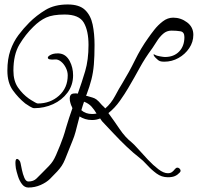

<svg xmlns="http://www.w3.org/2000/svg" viewBox="-20 -708 885 859"><path d="M845 -552Q845 -520 826.5 -492.5Q808 -465 778.5 -448.5Q749 -432 715 -432Q702 -432 695.5 -434.5Q689 -437 683 -443Q667 -457 667 -464Q667 -467 675 -462Q679 -459 695 -456Q711 -453 718 -453Q758 -453 781.5 -477.5Q805 -502 805 -542Q805 -565 787.5 -568Q770 -571 747 -571Q726 -571 710 -557Q694 -543 682.5 -524.5Q671 -506 662 -493Q628 -447 605.5 -405.5Q583 -364 553 -313Q539 -289 516.5 -257Q494 -225 465 -202Q490 -168 515 -131Q540 -94 568 -72Q579 -63 598.5 -41Q618 -19 641.5 6Q665 31 688.5 49Q712 67 731 67Q743 67 750.5 61Q758 55 763 48Q768 42 774 42Q779 42 783.5 46.5Q788 51 788 56Q788 60 784 64Q775 74 763 79.5Q751 85 731 85Q703 85 680 68Q657 51 638 30Q619 9 603 -3Q577 -23 547 -51.5Q517 -80 488.5 -110.5Q460 -141 438 -164Q436 -167 433 -170.5Q430 -174 428 -178Q411 -171 392 -171Q375 -171 361 -175.5Q347 -180 336 -187Q331 -169 326.5 -151Q322 -133 318 -118Q313 -99 304.5 -78.5Q296 -58 289 -40Q278 -12 271 5Q264 22 256 34Q248 46 236 59Q224 72 204 92Q188 108 162 119.5Q136 131 107 131Q90 131 78.5 116Q67 101 60.5 80.5Q54 60 51 45Q50 37 49.5 31Q49 25 49 21Q49 3 56 3Q61 3 66 9Q71 15 72 22Q74 32 78 51.5Q82 71 89 87.5Q96 104 107 104Q130 104 143.5 90.5Q157 77 169 65Q188 46 199 34.5Q210 23 217 12Q224 1 231 -15Q238 -31 249 -58Q256 -75 263 -95.5Q270 -116 275 -135Q282 -158 289 -180Q296 -202 304 -224Q303 -227 301.5 -230.5Q300 -234 298 -238Q298 -238 295 -247.5Q292 -257 292 -267Q292 -279 298 -285Q303 -290 316 -290Q319 -290 322 -290Q325 -290 328 -289Q346 -339 361 -389.5Q376 -440 376 -507Q376 -570 355 -606.5Q334 -643 269 -643Q216 -643 186.5 -629.5Q157 -616 129 -588Q94 -554 67 -509Q40 -464 40 -392Q40 -346 60.5 -316.5Q81 -287 109 -267Q112 -265 120.5 -259.5Q129 -254 137.5 -249.5Q146 -245 149 -245Q205 -245 244 -280Q283 -315 283 -371Q283 -388 274.5 -405Q266 -422 253 -432.5Q240 -443 227 -442Q194 -439 194 -450Q194 -456 206.5 -462.5Q219 -469 236 -469Q240 -469 243.5 -469Q247 -469 251 -468Q277 -463 292 -434.5Q307 -406 307 -371Q307 -327 282 -293.5Q257 -260 217.5 -242Q178 -224 133 -224Q126 -224 113 -232Q100 -240 93 -245Q62 -270 37.5 -304Q13 -338 13 -392Q13 -444 26.5 -482.5Q40 -521 62.5 -551Q85 -581 111 -607Q143 -639 183.5 -663.5Q224 -688 283 -688Q335 -688 360.5 -663.5Q386 -639 394.5 -598Q403 -557 403 -507Q403 -456 400 -420Q397 -384 389 -352.5Q381 -321 367 -284Q367 -283 366 -282.5Q365 -282 365 -280Q385 -274 394 -271.5Q403 -269 411.5 -263Q420 -257 436 -238Q441 -234 444 -230.5Q447 -227 451 -223Q477 -245 495 -279Q513 -313 527 -335Q558 -386 584 -439Q610 -492 643 -538Q654 -554 670.5 -575Q687 -596 708.5 -612.5Q730 -629 755 -629Q789 -629 817 -608Q845 -587 845 -552ZM412 -200Q402 -217 389.5 -231Q377 -245 356 -253Q353 -245 350 -235Q347 -225 344 -215Q363 -198 392 -198Q397 -198 402 -198.5Q407 -199 412 -200Z"/></svg>

Font: Ingrid Darling
Style: Regular
Weight: 400
Designer: Robert E. Leuschke
Foundry: Robert E. Leuschke
Version: Version 1.010; ttfautohint (v1.8.3)